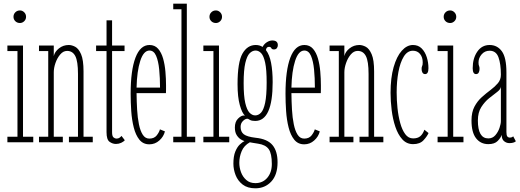

<svg xmlns="http://www.w3.org/2000/svg" viewBox="-20 -770 2816 1039"><path d="M88 -645.5Q73 -645.5 63 -655.2Q53 -665 53 -679Q53 -693.5 63 -703.5Q73 -713.5 88 -713.5Q101 -713.5 111 -703.5Q121 -693.5 121 -679Q121 -665 111 -655.2Q101 -645.5 88 -645.5ZM20 0V-30H74.5V-493.5H20V-523.5H104.5V-30H160V0Z M191 0V-30H241V-493.5H191V-523.5H271V-466.5Q276 -490 299 -508.2Q322 -526.5 352 -526.5Q368.5 -526.5 387 -516.8Q405.5 -507 418.8 -476.5Q432 -446 432 -383.5V-30H482V0H353V-30H402V-370Q402 -438.5 387.5 -466.5Q373 -494.5 343 -494.5Q322 -494.5 305.8 -475.2Q289.5 -456 280.2 -429.2Q271 -402.5 271 -379V-30H320V0Z M607.5 9Q589 9 572.8 -2.8Q556.5 -14.5 556.5 -54.5V-493.5H500V-523.5H556.5V-660H586.5V-523.5H654V-493.5H586.5V-54.5Q586.5 -33 594.2 -26.5Q602 -20 610 -20Q620.5 -20 627 -24.8Q633.5 -29.5 637.5 -34.5L655.5 -11Q649 -3.5 635.8 2.8Q622.5 9 607.5 9Z M788 11Q754.5 11 734.2 -14.2Q714 -39.5 703.8 -80.2Q693.5 -121 690.2 -169Q687 -217 687 -262.5Q687 -389 713 -457.8Q739 -526.5 789 -526.5Q818 -526.5 835.8 -506Q853.5 -485.5 862.8 -452.8Q872 -420 875.2 -381.8Q878.5 -343.5 878.5 -308Q878.5 -297 878.5 -286.5Q878.5 -276 878 -266H719Q719.5 -220.5 722 -176.8Q724.5 -133 731.8 -97.5Q739 -62 752.5 -41Q766 -20 788 -20Q814.5 -20 828 -37.2Q841.5 -54.5 845.5 -70L872.5 -59Q865.5 -30.5 842.2 -9.8Q819 11 788 11ZM789 -496.5Q757 -496.5 739 -440.5Q721 -384.5 719 -296H846Q846 -348 841.5 -393.8Q837 -439.5 824.8 -468Q812.5 -496.5 789 -496.5Z M917.5 0V-30H962V-720H917.5V-750H991V-30H1036.5V0Z M1148.5 -645.5Q1133.5 -645.5 1123.5 -655.2Q1113.5 -665 1113.5 -679Q1113.5 -693.5 1123.5 -703.5Q1133.5 -713.5 1148.5 -713.5Q1161.5 -713.5 1171.5 -703.5Q1181.5 -693.5 1181.5 -679Q1181.5 -665 1171.5 -655.2Q1161.5 -645.5 1148.5 -645.5ZM1080.5 0V-30H1135V-493.5H1080.5V-523.5H1165V-30H1220.5V0Z M1362 249Q1319.5 249 1293.2 228.8Q1267 208.5 1255 177.8Q1243 147 1243 115.5Q1243 75.5 1253.2 50.5Q1263.5 25.5 1277.5 12.2Q1291.5 -1 1303 -6.5Q1296.5 -8 1284 -15.2Q1271.5 -22.5 1261.2 -38.2Q1251 -54 1251 -80Q1251 -111 1268 -128Q1285 -145 1299 -145Q1304.5 -145 1305.5 -144.5Q1290 -157.5 1277.8 -201Q1265.5 -244.5 1265.5 -314.5Q1265.5 -433 1292 -479.8Q1318.5 -526.5 1364 -526.5Q1385 -526.5 1401 -516Q1409 -532 1424 -541.5Q1439 -551 1453.5 -551Q1483.5 -551 1483.5 -525.5Q1483.5 -516 1478 -509.2Q1472.5 -502.5 1462.5 -502.5Q1451.5 -502.5 1448.2 -509.5Q1445 -516.5 1435.5 -516.5Q1421.5 -516.5 1419 -499Q1438.5 -474 1447 -429.5Q1455.5 -385 1455.5 -325.5Q1455.5 -115.5 1361 -115.5Q1342.5 -115.5 1333.2 -120.8Q1324 -126 1323 -126.5Q1321 -127.5 1318.5 -127.5Q1307 -127.5 1294.5 -115Q1282 -102.5 1282 -83.5Q1282 -57 1299.2 -43.5Q1316.5 -30 1363 -24.5Q1427 -18 1454.5 15Q1482 48 1482 108Q1482 176 1448 212.5Q1414 249 1362 249ZM1361 -145.5Q1378.5 -145.5 1392.5 -160.2Q1406.5 -175 1414.8 -213.8Q1423 -252.5 1423 -323.5Q1423 -393 1415 -430.2Q1407 -467.5 1393.5 -482Q1380 -496.5 1363 -496.5Q1346 -496.5 1331.2 -482Q1316.5 -467.5 1307.5 -429.2Q1298.5 -391 1298.5 -320Q1298.5 -250.5 1307.2 -212.8Q1316 -175 1330.2 -160.2Q1344.5 -145.5 1361 -145.5ZM1362 221Q1402 221 1426.5 192Q1451 163 1451 117.5Q1451 61 1434.2 37.2Q1417.5 13.5 1376.5 7.5Q1361 5 1348.5 3Q1336 1 1332 0Q1300.5 17.5 1287.8 48Q1275 78.5 1275 111Q1275 136.5 1284.2 161.8Q1293.5 187 1312.8 204Q1332 221 1362 221Z M1626 11Q1592.5 11 1572.2 -14.2Q1552 -39.5 1541.8 -80.2Q1531.5 -121 1528.2 -169Q1525 -217 1525 -262.5Q1525 -389 1551 -457.8Q1577 -526.5 1627 -526.5Q1656 -526.5 1673.8 -506Q1691.5 -485.5 1700.8 -452.8Q1710 -420 1713.2 -381.8Q1716.5 -343.5 1716.5 -308Q1716.5 -297 1716.5 -286.5Q1716.5 -276 1716 -266H1557Q1557.5 -220.5 1560 -176.8Q1562.5 -133 1569.8 -97.5Q1577 -62 1590.5 -41Q1604 -20 1626 -20Q1652.5 -20 1666 -37.2Q1679.5 -54.5 1683.5 -70L1710.5 -59Q1703.5 -30.5 1680.2 -9.8Q1657 11 1626 11ZM1627 -496.5Q1595 -496.5 1577 -440.5Q1559 -384.5 1557 -296H1684Q1684 -348 1679.5 -393.8Q1675 -439.5 1662.8 -468Q1650.5 -496.5 1627 -496.5Z M1763.5 0V-30H1813.5V-493.5H1763.5V-523.5H1843.5V-466.5Q1848.5 -490 1871.5 -508.2Q1894.5 -526.5 1924.5 -526.5Q1941 -526.5 1959.5 -516.8Q1978 -507 1991.2 -476.5Q2004.5 -446 2004.5 -383.5V-30H2054.5V0H1925.5V-30H1974.5V-370Q1974.5 -438.5 1960 -466.5Q1945.5 -494.5 1915.5 -494.5Q1894.5 -494.5 1878.2 -475.2Q1862 -456 1852.8 -429.2Q1843.5 -402.5 1843.5 -379V-30H1892.5V0Z M2215.5 10Q2180.5 10 2157 -16Q2133.5 -42 2119.5 -83.8Q2105.5 -125.5 2099.5 -174Q2093.5 -222.5 2093.5 -267.5Q2093.5 -348.5 2110 -406.5Q2126.5 -464.5 2154.2 -495.5Q2182 -526.5 2214.5 -526.5Q2243.5 -526.5 2262 -507.8Q2280.5 -489 2289.5 -460.2Q2298.5 -431.5 2298.5 -401Q2298.5 -369 2280.5 -369Q2271 -369 2266.2 -377Q2261.5 -385 2261.5 -396.5Q2261.5 -408 2264.5 -412.8Q2267.5 -417.5 2267.5 -432.5Q2267.5 -460.5 2253 -478Q2238.5 -495.5 2214.5 -495.5Q2184.5 -495.5 2165 -463.8Q2145.5 -432 2136 -380.5Q2126.5 -329 2126.5 -270Q2126.5 -229 2131 -185.2Q2135.5 -141.5 2145.8 -104.2Q2156 -67 2173 -44Q2190 -21 2215.5 -21Q2240.5 -21 2254.5 -33Q2268.5 -45 2276.5 -68L2299 -50Q2291.5 -32.5 2272 -11.2Q2252.5 10 2215.5 10Z M2416 -645.5Q2401 -645.5 2391 -655.2Q2381 -665 2381 -679Q2381 -693.5 2391 -703.5Q2401 -713.5 2416 -713.5Q2429 -713.5 2439 -703.5Q2449 -693.5 2449 -679Q2449 -665 2439 -655.2Q2429 -645.5 2416 -645.5ZM2348 0V-30H2402.5V-493.5H2348V-523.5H2432.5V-30H2488V0Z M2622.5 10Q2581 10 2556.2 -21.8Q2531.5 -53.5 2531.5 -118Q2531.5 -163 2547.5 -193Q2563.5 -223 2587.2 -244.2Q2611 -265.5 2634.8 -283.2Q2658.5 -301 2674.5 -320Q2690.5 -339 2690.5 -365.5Q2690.5 -424 2677.5 -459.8Q2664.5 -495.5 2629.5 -495.5Q2603.5 -495.5 2586.5 -476Q2569.5 -456.5 2569.5 -432.5Q2569.5 -418.5 2572.2 -413.5Q2575 -408.5 2575 -397Q2575 -385.5 2570.5 -377.2Q2566 -369 2556 -369Q2538 -369 2538 -401Q2538 -454.5 2562.8 -490.5Q2587.5 -526.5 2629.5 -526.5Q2671 -526.5 2695.8 -492.5Q2720.5 -458.5 2720.5 -378V-55.5Q2720.5 -38 2725.2 -31.8Q2730 -25.5 2739 -25.5Q2751 -25.5 2757 -32.5L2771.5 -5.5Q2760.5 4.5 2736 4.5Q2721 4.5 2708 -5.8Q2695 -16 2695 -40Q2690 -24.5 2673.2 -7.2Q2656.5 10 2622.5 10ZM2622.5 -21Q2645.5 -21 2660.5 -38.2Q2675.5 -55.5 2683 -77.8Q2690.5 -100 2690.5 -114.5V-301Q2689.5 -287 2670.5 -272.5Q2651.5 -258 2627.2 -238.8Q2603 -219.5 2584.5 -190.5Q2566 -161.5 2566 -118Q2566 -21 2622.5 -21Z"/></svg>

Font: Imbue 10pt Thin
Style: Regular
Weight: 100
Designer: Tyler Finck
Foundry: Etcetera Type Company
Version: Version 1.102; ttfautohint (v1.8.3)